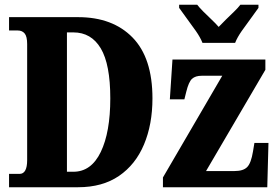

<svg xmlns="http://www.w3.org/2000/svg" viewBox="-20 -786 1157 806"><path d="M18 0V-56H62Q94 -56 94 -114V-601Q94 -633 83.5 -645.5Q73 -658 55 -658H18V-714H308Q453 -714 536.5 -628.5Q620 -543 620 -373Q620 -264 584.5 -179.5Q549 -95 479.5 -47.5Q410 0 308 0ZM288 -65Q363 -65 403 -148Q443 -231 443 -373Q443 -516 403 -583Q363 -650 288 -650H261V-65ZM664 0V-41L913 -468H827Q800 -468 786 -455Q772 -442 762 -401L754 -369H693L704 -536H1094V-493L845 -68H965Q1001 -68 1017.5 -84.5Q1034 -101 1042 -150L1048 -186H1107L1102 0ZM830 -606Q821 -629 802.5 -655.5Q784 -682 764.5 -708Q745 -734 732 -753V-766H808Q817 -754 833.5 -737.5Q850 -721 868 -704Q886 -687 898 -673Q911 -687 928.5 -704Q946 -721 963 -737.5Q980 -754 989 -766H1065V-753Q1052 -734 1032.5 -708Q1013 -682 994.5 -655.5Q976 -629 967 -606Z"/></svg>

Font: Noto Serif ExtraCondensed Black
Style: Regular
Weight: 900
Width: 2
Designer: Monotype Design Team
Foundry: Monotype Imaging Inc.
Version: Version 2.015; ttfautohint (v1.8.4.7-5d5b)